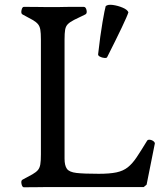

<svg xmlns="http://www.w3.org/2000/svg" viewBox="-20 -790 695 812"><path d="M181 1Q166 1 147.5 1.5Q129 2 81 2Q74 2 71 -12Q68 -26 75 -30Q102 -44 117.5 -53Q133 -62 140.5 -71Q148 -80 150.5 -95Q153 -110 153 -137V-623Q153 -650 150.5 -664.5Q148 -679 140.5 -688Q133 -697 117.5 -706Q102 -715 75 -729Q68 -733 71 -747Q74 -761 81 -761Q129 -761 147.5 -760.5Q166 -760 181 -760H222Q233 -760 245 -760.5Q257 -761 277.5 -761Q298 -761 334 -761Q343 -761 346 -747Q349 -733 341 -729Q311 -715 293.5 -706Q276 -697 267 -688Q258 -679 255.5 -664.5Q253 -650 253 -623V-119Q253 -90 263 -76Q273 -62 304 -58.5Q335 -55 398 -55Q444 -55 472.5 -61Q501 -67 520.5 -82.5Q540 -98 558 -125Q576 -152 601 -193Q604 -200 613.5 -199Q623 -198 630 -192Q637 -186 634 -179L600 -9L588 1ZM433 -548Q431 -544 421 -545Q411 -546 402.5 -550.5Q394 -555 395 -561Q404 -641 413.5 -696Q423 -751 427 -764Q436 -772 457.5 -769Q479 -766 499 -757.5Q519 -749 523 -738Q519 -724 495 -673.5Q471 -623 433 -548Z"/></svg>

Font: Anvers
Style: Regular
Weight: 400
Designer: Ishtar van Looy
Version: Version 1.000